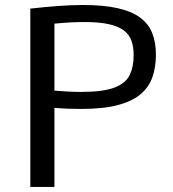

<svg xmlns="http://www.w3.org/2000/svg" viewBox="-20 -734 678 754"><path d="M99.1 0V-700.2Q159.2 -707 210.7 -710.7Q262.2 -714.4 305.2 -714.4Q385.7 -714.4 440.9 -702.1Q496.1 -689.9 529.5 -665.5Q563 -641.1 577.6 -604.5Q592.3 -567.9 592.3 -519Q592.3 -473.1 579.6 -434.1Q566.9 -395 534.9 -366.5Q502.9 -337.9 445.3 -322Q387.7 -306.2 297.9 -306.2Q274.4 -306.2 248.5 -307.1Q222.7 -308.1 193.8 -310.5V0ZM298.3 -373Q385.7 -373 430.2 -390.4Q474.6 -407.7 489.7 -440.2Q504.9 -472.7 504.9 -517.1Q504.9 -547.9 496.8 -572.3Q488.8 -596.7 467.8 -613.3Q446.8 -629.9 408.9 -638.7Q371.1 -647.5 311 -647.5Q286.1 -647.5 256.8 -646Q227.5 -644.5 193.8 -641.1V-377.9Q223.6 -375.5 249.8 -374.3Q275.9 -373 298.3 -373Z"/></svg>

Font: Comme
Style: Regular
Weight: 400
Designer: Vernon Adams
Foundry: Vernon Adams
Version: Version 1.000;gftools[0.9.27]